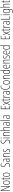

<svg xmlns="http://www.w3.org/2000/svg" viewBox="7074 -7874 1042 15229"><g transform="rotate(-90 7594.5 -259.0)"><path d="M441 0V-714H404V-202C404 -172 405 -120 406 -72H404L122 -714H77V0H114V-526C114 -579 114 -615 112 -647H114L397 0Z M883 -265C883 -437 836 -539 723 -539C614 -539 562 -444 562 -267C562 -84 617 10 724 10C831 10 883 -82 883 -265ZM600 -267C600 -421 636 -505 723 -505C813 -505 846 -416 846 -266C846 -101 808 -24 724 -24C639 -24 600 -108 600 -267Z M1086 -24C1046 -24 1036 -53 1036 -115V-496H1134V-529H1036V-656H1008L998 -529L949 -519V-496H999V-116C999 -33 1017 10 1080 10C1101 10 1117 6 1132 -1V-35C1121 -29 1103 -24 1086 -24Z M1514 -265C1514 -437 1467 -539 1354 -539C1245 -539 1193 -444 1193 -267C1193 -84 1248 10 1355 10C1462 10 1514 -82 1514 -265ZM1231 -267C1231 -421 1267 -505 1354 -505C1444 -505 1477 -416 1477 -266C1477 -101 1439 -24 1355 -24C1270 -24 1231 -108 1231 -267Z M2269 -187C2269 -297 2217 -331 2126 -380C2054 -419 2002 -451 2002 -544C2002 -632 2050 -688 2138 -688C2166 -688 2207 -682 2246 -661L2261 -695C2231 -710 2184 -724 2137 -724C2034 -724 1963 -660 1963 -543C1963 -429 2026 -392 2104 -350C2191 -303 2230 -275 2230 -186C2230 -90 2185 -27 2091 -27C2048 -27 1995 -39 1958 -57V-16C1998 2 2050 10 2092 10C2204 10 2269 -62 2269 -187Z M2495 -539C2458 -539 2417 -527 2383 -506L2397 -476C2434 -498 2467 -506 2493 -506C2556 -506 2582 -468 2582 -356V-308L2521 -302C2411 -291 2348 -238 2348 -133C2348 -59 2384 10 2467 10C2539 10 2570 -38 2585 -89H2587L2590 0H2619V-359C2619 -487 2583 -539 2495 -539ZM2523 -272 2583 -278V-218C2583 -100 2551 -21 2473 -21C2419 -21 2386 -61 2386 -134C2386 -218 2430 -262 2523 -272Z M2920 -539C2845 -539 2807 -483 2791 -425H2789L2786 -529H2757V0H2794V-305C2794 -439 2847 -505 2916 -505C2969 -505 3000 -463 3000 -362V0H3037V-373C3037 -488 2995 -539 2920 -539Z M3389 -127C3389 -213 3340 -244 3274 -285C3210 -325 3179 -352 3179 -407C3179 -470 3220 -505 3281 -505C3313 -505 3347 -495 3370 -479L3386 -510C3358 -529 3321 -539 3282 -539C3189 -539 3143 -481 3143 -408C3143 -329 3193 -293 3260 -252C3319 -215 3351 -193 3351 -128C3351 -63 3318 -26 3253 -26C3211 -26 3169 -41 3140 -63V-21C3165 -5 3204 10 3254 10C3343 10 3389 -43 3389 -127Z M4131 -187C4131 -297 4079 -331 3988 -380C3916 -419 3864 -451 3864 -544C3864 -632 3912 -688 4000 -688C4028 -688 4069 -682 4108 -661L4123 -695C4093 -710 4046 -724 3999 -724C3896 -724 3825 -660 3825 -543C3825 -429 3888 -392 3966 -350C4053 -303 4092 -275 4092 -186C4092 -90 4047 -27 3953 -27C3910 -27 3857 -39 3820 -57V-16C3860 2 3912 10 3954 10C4066 10 4131 -62 4131 -187Z M4267 -727C4245 -727 4237 -709 4237 -688C4237 -667 4247 -650 4266 -650C4285 -650 4297 -665 4297 -689C4297 -709 4289 -727 4267 -727ZM4285 -529H4248V0H4285Z M4590 -539C4515 -539 4477 -483 4461 -425H4459L4456 -529H4427V0H4464V-305C4464 -439 4517 -505 4586 -505C4639 -505 4670 -463 4670 -362V0H4707V-373C4707 -488 4665 -539 4590 -539Z M4882 -503V-760H4845V0H4882V-294C4882 -440 4936 -504 5002 -504C5054 -504 5088 -465 5088 -358V0H5125V-366C5125 -481 5084 -539 5007 -539C4935 -539 4899 -484 4882 -432H4879C4882 -455 4882 -472 4882 -503Z M5377 -539C5340 -539 5299 -527 5265 -506L5279 -476C5316 -498 5349 -506 5375 -506C5438 -506 5464 -468 5464 -356V-308L5403 -302C5293 -291 5230 -238 5230 -133C5230 -59 5266 10 5349 10C5421 10 5452 -38 5467 -89H5469L5472 0H5501V-359C5501 -487 5465 -539 5377 -539ZM5405 -272 5465 -278V-218C5465 -100 5433 -21 5355 -21C5301 -21 5268 -61 5268 -134C5268 -218 5312 -262 5405 -272Z M5676 0V-760H5639V0Z M5929 -539C5892 -539 5851 -527 5817 -506L5831 -476C5868 -498 5901 -506 5927 -506C5990 -506 6016 -468 6016 -356V-308L5955 -302C5845 -291 5782 -238 5782 -133C5782 -59 5818 10 5901 10C5973 10 6004 -38 6019 -89H6021L6024 0H6053V-359C6053 -487 6017 -539 5929 -539ZM5957 -272 6017 -278V-218C6017 -100 5985 -21 5907 -21C5853 -21 5820 -61 5820 -134C5820 -218 5864 -262 5957 -272Z M6816 0V-35H6593V-357H6803V-392H6593V-679H6816V-714H6555V0Z M7006 -273 6879 0H6920L7027 -239L7132 0H7173L7050 -271L7169 -529H7128L7028 -304L6930 -529H6889Z M7346 -24C7306 -24 7296 -53 7296 -115V-496H7394V-529H7296V-656H7268L7258 -529L7209 -519V-496H7259V-116C7259 -33 7277 10 7340 10C7361 10 7377 6 7392 -1V-35C7381 -29 7363 -24 7346 -24Z M7624 -537C7561 -537 7532 -471 7515 -416H7513L7507 -529H7478V0H7515V-278C7515 -381 7553 -500 7623 -500C7637 -500 7652 -495 7661 -491L7670 -527C7655 -535 7638 -537 7624 -537Z M7851 -539C7814 -539 7773 -527 7739 -506L7753 -476C7790 -498 7823 -506 7849 -506C7912 -506 7938 -468 7938 -356V-308L7877 -302C7767 -291 7704 -238 7704 -133C7704 -59 7740 10 7823 10C7895 10 7926 -38 7941 -89H7943L7946 0H7975V-359C7975 -487 7939 -539 7851 -539ZM7879 -272 7939 -278V-218C7939 -100 7907 -21 7829 -21C7775 -21 7742 -61 7742 -134C7742 -218 7786 -262 7879 -272Z M8329 -689C8358 -689 8392 -682 8424 -662L8440 -695C8405 -715 8369 -724 8329 -724C8162 -724 8096 -551 8096 -358C8096 -130 8189 10 8332 10C8371 10 8409 -1 8436 -16V-53C8413 -40 8378 -25 8334 -25C8212 -25 8135 -158 8135 -357C8135 -526 8188 -689 8329 -689Z M8830 -265C8830 -437 8783 -539 8670 -539C8561 -539 8509 -444 8509 -267C8509 -84 8564 10 8671 10C8778 10 8830 -82 8830 -265ZM8547 -267C8547 -421 8583 -505 8670 -505C8760 -505 8793 -416 8793 -266C8793 -101 8755 -24 8671 -24C8586 -24 8547 -108 8547 -267Z M9109 -539C9034 -539 8996 -483 8980 -425H8978L8975 -529H8946V0H8983V-305C8983 -439 9036 -505 9105 -505C9158 -505 9189 -463 9189 -362V0H9226V-373C9226 -488 9184 -539 9109 -539Z M9490 10C9565 10 9604 -45 9620 -98H9622L9628 0H9657V-760H9620V-506C9620 -484 9621 -463 9622 -437H9620C9605 -487 9562 -539 9492 -539C9395 -539 9339 -441 9339 -258C9339 -83 9390 10 9490 10ZM9495 -24C9412 -24 9378 -109 9378 -258C9378 -420 9418 -504 9497 -504C9575 -504 9620 -428 9620 -307V-226C9620 -102 9575 -24 9495 -24Z M9925 -539C9822 -539 9772 -433 9772 -264C9772 -97 9824 10 9944 10C9986 10 10022 -3 10052 -22V-61C10016 -36 9982 -24 9946 -24C9854 -24 9809 -109 9809 -269H10069V-303C10069 -425 10031 -539 9925 -539ZM9925 -506C10003 -506 10035 -412 10034 -301H9810C9816 -439 9858 -506 9925 -506Z M10347 -539C10272 -539 10234 -483 10218 -425H10216L10213 -529H10184V0H10221V-305C10221 -439 10274 -505 10343 -505C10396 -505 10427 -463 10427 -362V0H10464V-373C10464 -488 10422 -539 10347 -539Z M10816 -127C10816 -213 10767 -244 10701 -285C10637 -325 10606 -352 10606 -407C10606 -470 10647 -505 10708 -505C10740 -505 10774 -495 10797 -479L10813 -510C10785 -529 10748 -539 10709 -539C10616 -539 10570 -481 10570 -408C10570 -329 10620 -293 10687 -252C10746 -215 10778 -193 10778 -128C10778 -63 10745 -26 10680 -26C10638 -26 10596 -41 10567 -63V-21C10592 -5 10631 10 10681 10C10770 10 10816 -43 10816 -127Z M11048 -539C10945 -539 10895 -433 10895 -264C10895 -97 10947 10 11067 10C11109 10 11145 -3 11175 -22V-61C11139 -36 11105 -24 11069 -24C10977 -24 10932 -109 10932 -269H11192V-303C11192 -425 11154 -539 11048 -539ZM11048 -506C11126 -506 11158 -412 11157 -301H10933C10939 -439 10981 -506 11048 -506Z M11433 10C11508 10 11547 -45 11563 -98H11565L11571 0H11600V-760H11563V-506C11563 -484 11564 -463 11565 -437H11563C11548 -487 11505 -539 11435 -539C11338 -539 11282 -441 11282 -258C11282 -83 11333 10 11433 10ZM11438 -24C11355 -24 11321 -109 11321 -258C11321 -420 11361 -504 11440 -504C11518 -504 11563 -428 11563 -307V-226C11563 -102 11518 -24 11438 -24Z M12364 0V-35H12141V-357H12351V-392H12141V-679H12364V-714H12103V0Z M12554 -273 12427 0H12468L12575 -239L12680 0H12721L12598 -271L12717 -529H12676L12576 -304L12478 -529H12437Z M12894 -24C12854 -24 12844 -53 12844 -115V-496H12942V-529H12844V-656H12816L12806 -529L12757 -519V-496H12807V-116C12807 -33 12825 10 12888 10C12909 10 12925 6 12940 -1V-35C12929 -29 12911 -24 12894 -24Z M13172 -537C13109 -537 13080 -471 13063 -416H13061L13055 -529H13026V0H13063V-278C13063 -381 13101 -500 13171 -500C13185 -500 13200 -495 13209 -491L13218 -527C13203 -535 13186 -537 13172 -537Z M13399 -539C13362 -539 13321 -527 13287 -506L13301 -476C13338 -498 13371 -506 13397 -506C13460 -506 13486 -468 13486 -356V-308L13425 -302C13315 -291 13252 -238 13252 -133C13252 -59 13288 10 13371 10C13443 10 13474 -38 13489 -89H13491L13494 0H13523V-359C13523 -487 13487 -539 13399 -539ZM13427 -272 13487 -278V-218C13487 -100 13455 -21 13377 -21C13323 -21 13290 -61 13290 -134C13290 -218 13334 -262 13427 -272Z M13668 0H13920V-35H13706V-714H13668Z M14032 -727C14010 -727 14002 -709 14002 -688C14002 -667 14012 -650 14031 -650C14050 -650 14062 -665 14062 -689C14062 -709 14054 -727 14032 -727ZM14050 -529H14013V0H14050Z M14323 -539C14216 -539 14167 -437 14167 -263C14167 -78 14222 10 14317 10C14385 10 14428 -38 14446 -104H14449C14446 -65 14446 -37 14446 -8V33C14446 156 14397 207 14301 207C14257 207 14223 195 14185 173V211C14219 232 14257 242 14301 242C14427 242 14483 169 14483 29V-529H14454L14449 -445H14446C14428 -496 14393 -539 14323 -539ZM14327 -504C14412 -504 14446 -423 14446 -317V-226C14446 -125 14411 -24 14322 -24C14244 -24 14205 -99 14205 -263C14205 -409 14238 -504 14327 -504Z M14659 -503V-760H14622V0H14659V-294C14659 -440 14713 -504 14779 -504C14831 -504 14865 -465 14865 -358V0H14902V-366C14902 -481 14861 -539 14784 -539C14712 -539 14676 -484 14659 -432H14656C14659 -455 14659 -472 14659 -503Z M15127 -24C15087 -24 15077 -53 15077 -115V-496H15175V-529H15077V-656H15049L15039 -529L14990 -519V-496H15040V-116C15040 -33 15058 10 15121 10C15142 10 15158 6 15173 -1V-35C15162 -29 15144 -24 15127 -24Z"/></g></svg>

Font: Noto Sans Sinhala ExtraCondensed ExtraLight
Style: Regular
Weight: 200
Width: 2
Designer: Jelle Bosma - Monotype Design Team
Foundry: Monotype Imaging Inc.
Version: Version 2.006